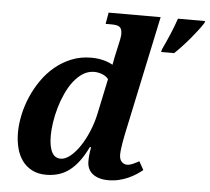

<svg xmlns="http://www.w3.org/2000/svg" viewBox="-54 -818 967 885"><g transform="rotate(5 430.0 -375.0)"><path d="M196.8 -171.9Q196.8 -143.6 200.9 -124Q205.1 -104.5 212.2 -92.5Q219.2 -80.6 229.2 -75.2Q239.3 -69.8 251 -69.8Q272.9 -69.8 296.1 -88.9Q319.3 -107.9 339.8 -138.7Q360.4 -169.4 376.7 -208.5Q393.1 -247.6 401.9 -288.1L437 -454.1Q426.3 -467.8 407.7 -474.9Q389.2 -481.9 371.1 -481.9Q342.8 -481.9 318.8 -466.6Q294.9 -451.2 275.6 -426Q256.3 -400.9 241.5 -368.4Q226.6 -335.9 216.8 -301.5Q207 -267.1 201.9 -233.2Q196.8 -199.2 196.8 -171.9ZM538.1 -214.8Q536.6 -207.5 533.9 -194.1Q531.2 -180.7 528.8 -166Q526.4 -151.4 524.7 -137.2Q522.9 -123 522.9 -113.8Q522.9 -90.3 533.7 -79.6Q544.4 -68.8 558.1 -68.8Q570.8 -68.8 586.2 -75.7Q601.6 -82.5 613.8 -89.8L635.7 -50.8Q622.6 -40 606 -29.3Q589.4 -18.6 569.6 -9.8Q549.8 -1 526.9 4.4Q503.9 9.8 478 9.8Q456.1 9.8 438 4.6Q419.9 -0.5 407 -10.3Q394 -20 387 -34.9Q379.9 -49.8 379.9 -69.8Q379.9 -79.1 380.4 -86.4Q380.9 -93.8 381.6 -100.8Q382.3 -107.9 383.5 -116Q384.8 -124 386.7 -134.8H380.9Q362.3 -96.2 341.8 -68.8Q321.3 -41.5 298.1 -23.9Q274.9 -6.3 248.3 1.7Q221.7 9.8 190.9 9.8Q152.3 9.8 124.8 -4.9Q97.2 -19.5 79.3 -44.4Q61.5 -69.3 53.2 -102.5Q44.9 -135.7 44.9 -172.9Q44.9 -211.9 54 -254.6Q63 -297.4 80.8 -338.9Q98.6 -380.4 124.8 -418Q150.9 -455.6 185.1 -483.9Q219.2 -512.2 261 -529.1Q302.7 -545.9 352.1 -545.9Q381.3 -545.9 406.7 -539.6Q432.1 -533.2 451.7 -522Q453.1 -528.3 454.6 -536.9Q456.1 -545.4 457.8 -554Q459.5 -562.5 461.2 -570.1Q462.9 -577.6 463.9 -582L472.7 -622.1Q474.1 -628.4 475.6 -635.3Q477.1 -642.1 478 -648.2Q479 -654.3 479.5 -658.7Q480 -663.1 480 -665Q480 -678.7 477.1 -687Q474.1 -695.3 467.8 -699.7Q461.4 -704.1 451.2 -705.6Q440.9 -707 426.8 -707H403.8L413.1 -759.8H653.8ZM672.9 -612.8Q689.5 -647.9 705.6 -685.8Q721.7 -723.6 733.9 -759.8H859.9L856.9 -750Q846.7 -734.4 832.3 -715.3Q817.9 -696.3 801 -676.3Q784.2 -656.2 765.9 -636.5Q747.6 -616.7 730 -600.1H669.9Z"/></g></svg>

Font: Droid Serif
Style: Bold Italic
Weight: 700
Italic angle: -12°
Designer: Monotype Design team
Foundry: Monotype Imaging Inc.
Version: Version 1.03